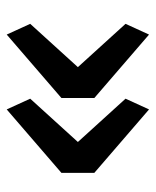

<svg xmlns="http://www.w3.org/2000/svg" viewBox="34 -565 464 572"><g transform="rotate(-90 266.0 -279.0)"><path d="M226 -67 37 -230V-328L226 -491L258 -421L129 -279L258 -137ZM449 -67 260 -230V-328L449 -491L481 -421L352 -279L481 -137Z"/></g></svg>

Font: IBM Plex Sans Thai Looped Medium
Style: Regular
Weight: 500
Designer: Mike Abbink, Paul van der Laan, Pieter van Rosmalen, Ben Mitchell, Mark Frömberg
Foundry: Bold Monday
Version: Version 1.1